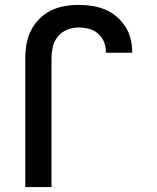

<svg xmlns="http://www.w3.org/2000/svg" viewBox="-20 -763 640 783"><path d="M83 0V-525Q83 -554 88 -583Q93 -612 106 -638Q119 -664 140 -685.5Q161 -707 187.5 -720Q214 -733 243 -738Q272 -743 301 -743Q328 -743 355 -739Q382 -735 407.5 -724.5Q433 -714 454 -696.5Q475 -679 490 -656.5Q505 -634 512 -607Q519 -580 519 -553V-548H412V-551Q412 -572 404 -592Q396 -612 380 -626Q364 -640 343 -645.5Q322 -651 301 -651Q277 -651 254.5 -642Q232 -633 216.5 -614.5Q201 -596 195.5 -572.5Q190 -549 190 -525V0Z"/></svg>

Font: Iosevka Semibold Extended
Style: Regular
Weight: 600
Width: 7
Monospace: yes
Designer: Belleve Invis
Foundry: Belleve Invis
Version: Version 32.5.0; ttfautohint (v1.8.4)